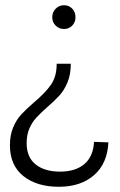

<svg xmlns="http://www.w3.org/2000/svg" viewBox="-20 -551 459 735"><path d="M180 -485Q180 -504 193 -517.5Q206 -531 225 -531Q244 -531 256.5 -518Q269 -505 269 -485Q269 -466 256.5 -453Q244 -440 225 -440Q206 -440 193 -453Q180 -466 180 -485ZM205 164Q121 164 69.5 123Q18 82 18 5Q18 -34 30.5 -63.5Q43 -93 61.5 -113Q80 -133 110 -159Q153 -195 175 -226.5Q197 -258 197 -307H251Q251 -266 238.5 -236Q226 -206 208 -186Q190 -166 161 -141Q133 -116 118 -99.5Q103 -83 92.5 -59Q82 -35 82 -3Q82 51 116.5 78.5Q151 106 210 106Q269 106 303 77Q337 48 340 -8L395 -6Q391 75 340 119.5Q289 164 205 164Z"/></svg>

Font: Gontserrat Light
Style: Regular
Weight: 300
Designer: Julieta Ulanovsky
Foundry: Julieta Ulanovsky
Version: Version 6.001